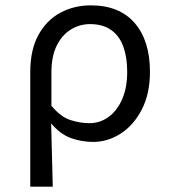

<svg xmlns="http://www.w3.org/2000/svg" viewBox="-20 -518 640 717"><path d="M93 179V-248Q93 -332 123.5 -387.5Q154 -443 205.5 -470.5Q257 -498 319 -498Q426 -498 483 -432Q540 -366 540 -250Q540 -168 509.5 -109Q479 -50 430.5 -19Q382 12 328 12Q286 12 246 -2Q206 -16 171 -57Q172 -14 173 23.5Q174 61 175 98.5Q176 136 177 179ZM314 -58Q353 -58 385 -81Q417 -104 436 -147Q455 -190 455 -250Q455 -304 440.5 -344Q426 -384 395 -406Q364 -428 316 -428Q278 -428 245 -408Q212 -388 192 -348Q172 -308 172 -247V-123Q207 -81 243.5 -69.5Q280 -58 314 -58Z"/></svg>

Font: Source Code Variable
Style: Regular
Weight: 400
Monospace: yes
Designer: Paul D. Hunt, Teo Tuominen
Foundry: Adobe Systems Incorporated
Version: Version 1.010;hotconv 1.0.106;makeotfexe 2.5.65593